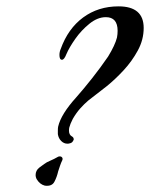

<svg xmlns="http://www.w3.org/2000/svg" viewBox="-20 -572 472 604"><path d="M192 -120Q181 -120 172.5 -128.5Q164 -137 162 -150V-161Q162 -170 163 -174Q172 -213 220 -266Q243 -292 269.5 -325.5Q296 -359 320 -394Q342 -430 348 -454Q349 -459 349.5 -464.5Q350 -470 350 -475Q350 -518 313 -518Q287 -518 261.5 -497.5Q236 -477 217 -450Q198 -423 189 -402Q182 -384 175 -384Q167 -384 167 -399Q167 -409 171 -418Q194 -482 241.5 -517Q289 -552 353 -552Q432 -552 432 -484Q432 -447 413.5 -413Q395 -379 368.5 -350.5Q342 -322 316 -301L258 -256Q245 -245 232.5 -231Q220 -217 209 -198Q207 -194 205.5 -190.5Q204 -187 202 -183L198 -171Q197 -167 197 -161Q197 -148 206 -143Q212 -140 212 -133Q208 -122 199 -121Q197 -120 192 -120ZM121 12Q105 8 95 -9Q92 -15 92 -21Q92 -36 104 -45Q111 -50 119 -56Q127 -62 137 -66L150 -72L163 -79Q165 -80 168 -80Q173 -80 175.5 -76.5Q178 -73 176 -68Q172 -60 169 -51Q166 -42 163 -33Q159 -15 151 0Q143 15 121 12Z"/></svg>

Font: Birthstone Bounce Medium
Style: Regular
Weight: 500
Designer: Robert E. Leuschke
Foundry: Rob Leuschke
Version: Version 1.010; ttfautohint (v1.8.3)